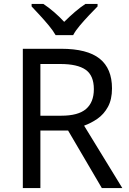

<svg xmlns="http://www.w3.org/2000/svg" viewBox="-20 -964 662 984"><path d="M294 -714Q427 -714 490.5 -663.5Q554 -613 554 -511Q554 -454 533 -416Q512 -378 479.5 -355.5Q447 -333 411 -320L607 0H502L329 -295H187V0H97V-714ZM289 -636H187V-371H294Q381 -371 421 -405.5Q461 -440 461 -507Q461 -577 419 -606.5Q377 -636 289 -636ZM265 -784Q252 -807 230 -833.5Q208 -860 184 -886Q160 -912 142 -931V-944H202Q228 -927 256 -903Q284 -879 309 -852Q336 -879 364 -903Q392 -927 418 -944H480V-931Q461 -912 436.5 -886Q412 -860 389.5 -833.5Q367 -807 355 -784Z"/></svg>

Font: Noto Sans Vithkuqi
Style: Regular
Weight: 400
Version: Version 1.001